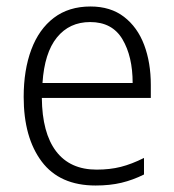

<svg xmlns="http://www.w3.org/2000/svg" viewBox="-20 -562 536 592"><path d="M259 -542Q321 -542 362.5 -510Q404 -478 424.5 -423.5Q445 -369 445 -300V-260H109Q110 -152 153 -95.5Q196 -39 278 -39Q319 -39 352.5 -47.5Q386 -56 424 -75V-24Q390 -7 354.5 1.5Q319 10 275 10Q164 10 108.5 -64Q53 -138 53 -263Q53 -346 76.5 -409Q100 -472 146 -507Q192 -542 259 -542ZM258 -494Q194 -494 155.5 -446.5Q117 -399 111 -306H389Q389 -388 357.5 -441Q326 -494 258 -494Z"/></svg>

Font: Noto Sans Arabic SemCond Light
Style: Regular
Weight: 300
Width: 4
Designer: Monotype Design Team, Nadine Chahine, Nizar Qandah and Khaled Hosny
Foundry: Monotype Imaging Inc.
Version: Version 2.012; ttfautohint (v1.8.4.7-5d5b)